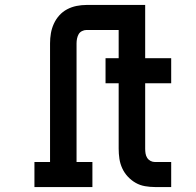

<svg xmlns="http://www.w3.org/2000/svg" viewBox="-20 -755 790 775"><path d="M119 0V-101H182V-580Q182 -601 185.5 -621Q189 -641 197.5 -659.5Q206 -678 219.5 -693Q233 -708 251 -717.5Q269 -727 289 -731Q309 -735 329 -735H513V-634H329Q320 -634 311 -629.5Q302 -625 297.5 -617Q293 -609 291 -599.5Q289 -590 289 -580V-101H353V0ZM606 0Q586 0 565.5 -3.5Q545 -7 527.5 -17Q510 -27 496 -42Q482 -57 473.5 -75.5Q465 -94 462 -114Q459 -134 459 -155V-419H406V-520H459V-735H566V-520H671V-419H566V-155Q566 -145 567.5 -135.5Q569 -126 574 -118Q579 -110 587.5 -105.5Q596 -101 606 -101H671V0Z"/></svg>

Font: Iosevka Etoile
Style: Bold
Weight: 700
Designer: Belleve Invis
Foundry: Belleve Invis
Version: Version 28.1.0; ttfautohint (v1.8.4)